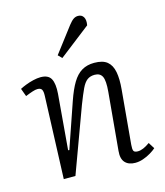

<svg xmlns="http://www.w3.org/2000/svg" viewBox="-115 -852 819 954"><g transform="rotate(-15 294.0 -375.5)"><path d="M572 -32Q561 -22 542.5 -11Q524 0 503.5 7Q483 14 463 14Q429 14 411 -5.5Q393 -25 397 -65L424 -362Q429 -418 418.5 -439.5Q408 -461 380 -461Q357 -461 341.5 -449.5Q326 -438 313 -410.5Q300 -383 281 -334L158 0H98L114 -424Q115 -446 109.5 -456Q104 -466 87 -466Q77 -466 61.5 -461Q46 -456 24 -447L9 -488Q20 -494 39 -501.5Q58 -509 79 -514Q100 -519 117 -519Q157 -519 170.5 -493.5Q184 -468 180 -417L156 -133L162 -132L242 -364Q261 -419 281.5 -453Q302 -487 329 -503Q356 -519 393 -519Q437 -519 459.5 -500.5Q482 -482 489 -445.5Q496 -409 491 -356L466 -78Q464 -56 468 -47Q472 -38 490 -38Q503 -38 518.5 -44.5Q534 -51 552 -64ZM327 -732Q341 -750 352 -757.5Q363 -765 376 -765Q395 -765 404 -750Q413 -735 408 -708L247 -583L228 -602Z"/></g></svg>

Font: Literata Light
Style: Italic
Weight: 300
Italic angle: -2°
Designer: Latin by Veronika Burian and Jose Scaglione. Greek by Irene Vlachou. Cyrillic by Vera Evstafieva
Foundry: TypeTogether
Version: Version 3.103;gftools[0.9.29]